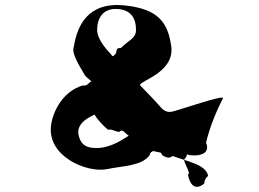

<svg xmlns="http://www.w3.org/2000/svg" viewBox="-20 -742 1013 751"><path d="M652 -305C624 -300 612 -319 594 -339C566 -370 536 -399 510 -427C497 -441 521 -411 508 -425C504 -430 526 -387 528 -408C521 -425 663 -456 650 -560C637 -651 603 -707 466 -721C324 -735 282 -642 269 -560C256 -533 300 -470 313 -446C313 -446 354 -406 352 -418C339 -432 365 -406 352 -420C328 -435 329 -402 304 -408C227 -385 188 -309 180 -254C162 -131 318 -66 396 -80C462 -94 535 -92 566 -136C565 -157 612 -151 600 -175C587 -189 610 -162 597 -176C582 -179 621 -129 617 -132C604 -146 634 -114 652 -130C665 -136 681 -139 679 -151C679 -177 662 -204 621 -204C579 -206 568 -188 572 -156C572 -148 648 -141 652 -133C717 -109 786 -98 794 -54C784 -45 779 -37 779 -24C742 6 722 -21 715 -60C731 -60 692 -115 702 -120C723 -143 701 -148 701 -148C711 -138 713 -134 742 -134C780 -135 799 -152 786 -184C802 -254 836 -327 852 -357C862 -375 681 -311 652 -305ZM432 -707C493 -707 512 -669 512 -625C512 -592 485 -586 457 -558C453 -550 440 -559 436 -546C436 -540 434 -533 430 -529C420 -519 422 -520 412 -532C406 -539 360 -584 360 -625C360 -669 381 -707 432 -707ZM472 -204C464 -200 415 -163 357 -163C313 -163 295 -179 287 -215C276 -272 360 -295 352 -295C341 -295 407 -223 407 -235C414 -238 436 -226 446 -226C456 -234 459 -234 475 -218C486 -207 488 -215 472 -204Z"/></svg>

Font: Hussar Przerywany
Style: Regular
Weight: 400
Foundry: Cannot Into Space Fonts
Version: Version 0.982